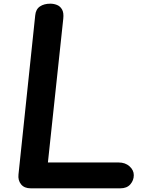

<svg xmlns="http://www.w3.org/2000/svg" viewBox="-20 -1024 828 1044"><path d="M147 0Q112 0 94.5 -21.8Q77 -43.5 80.5 -75.5L171.5 -940.5Q174.5 -973.5 197 -988.8Q219.5 -1004 253.5 -1004Q272.5 -1004 290 -997Q307.5 -990 317.5 -972.2Q327.5 -954.5 324 -922L240.5 -140.5H625.5Q661 -140.5 684.2 -119.8Q707.5 -99 707.5 -71.5Q707.5 -43.5 688.8 -21.8Q670 0 634.5 0Z"/></svg>

Font: Edu SA Hand Cursive
Style: Regular
Weight: 400
Designer: Tina and Corey Anderson, Eben Sorkin, Mirko Velimirovic
Foundry: Google for Education
Version: Version 2.000